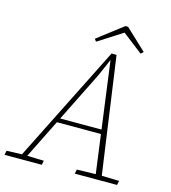

<svg xmlns="http://www.w3.org/2000/svg" viewBox="-140 -941 925 1040"><g transform="rotate(15 322.5 -421.5)"><path d="M-18 0 -13 -24 80 -27H93L196 -24L191 0ZM59 0 400 -680H428L524 0H490L403 -650H406L363 -551L89 0ZM198 -244 204 -268H472L475 -244ZM376 0 381 -24 496 -27H511L618 -24L613 0ZM449 -843 566 -733 552 -720 433 -812H446L302 -720L292 -734L434 -843Z"/></g></svg>

Font: Source Serif 4 ExtraLight
Style: Italic
Weight: 250
Italic angle: -12°
Designer: Frank Grießhammer
Foundry: Adobe Systems Incorporated
Version: Version 4.004;hotconv 1.0.116;makeotfexe 2.5.65601